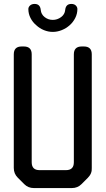

<svg xmlns="http://www.w3.org/2000/svg" viewBox="-20 -947 536 975"><path d="M103 -12Q123 8 152 8H345Q374 8 394 -12L426 -44Q448 -66 446 -94V-671Q446 -711 406 -711H395Q355 -711 355 -671V-123Q355 -83 315 -83H181Q141 -83 141 -123V-671Q141 -711 101 -711H90Q50 -711 50 -671V-94Q50 -65 70 -45ZM124 -901Q124 -877 135 -855.5Q146 -834 164 -819Q181 -803 203 -794Q225 -785 248 -785Q271 -785 293.5 -794Q316 -803 334 -819Q351 -834 362 -855.5Q373 -877 373 -901Q373 -911 365 -919Q357 -927 342 -927Q314 -927 311 -896Q309 -874 290 -860Q271 -846 248 -846Q225 -846 207 -860Q189 -874 187 -896Q184 -927 156 -927Q141 -927 132.5 -919Q124 -911 124 -901Z"/></svg>

Font: WD-XL Lubrifont TC
Style: Regular
Weight: 400
Designer: [WD-XL Lubrifont] Copyright 2020-2022 (c) NightFurySL2001, Skr-ZERO; [ZCOOL QingKe HuangYou] Copyright 2018-2022 (c) The
Version: Version 2.001;hotconv 1.1.1;makeotfexe 2.6.0